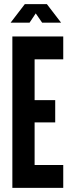

<svg xmlns="http://www.w3.org/2000/svg" viewBox="-20 -912 367 932"><path d="M40 0V-735H287V-624H148V-426H248V-318H148V-111H287V0ZM31.5 -802 100.5 -892H207.5L276.5 -802H184.5L153.5 -847L123.5 -802Z"/></svg>

Font: League Gothic
Style: Regular
Weight: 400
Designer: The League of Moveable Type
Version: Version 2.001